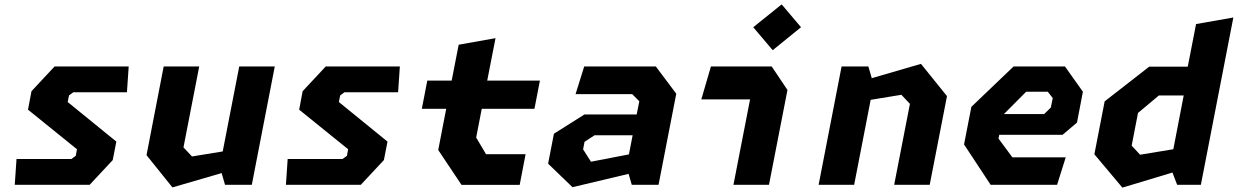

<svg xmlns="http://www.w3.org/2000/svg" viewBox="-20 -845 5660 878"><path d="M47.5 0H390L495.5 -113L512 -197.5L289.5 -378.5L295.5 -408.5L315 -423H560.5L568.5 -541H229.5L124 -428L108 -343.5L332 -162.5L326.5 -132.5L306.5 -118H55.5Z M891 -541H728.5L650 -135.5L768.5 12L993.5 -53.5L1009 0H1131.5L1236.5 -541H1074L998.5 -152.5L858 -129.5L819 -171Z M1287.5 0H1630L1735.5 -113L1752 -197.5L1529.5 -378.5L1535.5 -408.5L1555 -423H1800.5L1808.5 -541H1469.5L1364 -428L1348 -343.5L1572 -162.5L1566.5 -132.5L1546.5 -118H1295.5Z M2090.5 0.5H2356.5L2383.5 -140H2202.5L2157.5 -216L2183 -347.5H2424L2449 -476.5H2208L2246 -670.5L2077.5 -640.5L2045.5 -476.5H1934L1909 -347.5H2020.5L1984 -159Z M2869 0H2991.5L3072.5 -416.5L2979 -541H2651.5L2612 -414.5H2871L2903.5 -382L2891.5 -321.5H2652.5L2513 -233.5L2486.5 -96.5L2598 11L2854.5 -50ZM2646.5 -162 2653 -196.5 2699 -226.5H2873L2856 -139L2682.5 -105.5Z M3334 0H3496.5L3581 -433.5L3509 -541H3231L3187 -390.5H3410ZM3424.5 -720.5 3513.5 -615.5 3643 -720.5 3554.5 -825Z M4069 0H4231.5L4310.5 -405.5L4191.5 -553L3966.5 -487.5L3951 -541H3828.5L3723.5 0H3886L3961.5 -388.5L4102 -411.5L4141 -370Z M4510 0H4814L4853.5 -125.5H4609.5L4546 -211.5L4549.5 -228.5H4839L4905 -284.5L4932 -425.5L4850 -541H4615L4422 -356.5L4388.5 -184.5ZM4571 -323.5 4672.5 -425.5H4771.5L4794 -396.5L4785.5 -353.5L4755 -323.5Z M5363 0H5471.5L5620 -765L5449.5 -735L5411.5 -540H5235L5031.5 -381.5L4984.5 -139.5L5112.5 13L5341.5 -56ZM5155 -179 5184 -328.5 5279.5 -408.5H5393L5345.5 -162.5L5193.5 -137.5Z"/></svg>

Font: Monaspace Krypton ExtraBold
Style: Italic
Weight: 800
Italic angle: -11°
Designer: Riley Cran & the Lettermatic Team
Foundry: Lettermatic
Version: Version 1.101 (Monaspace Krypton)